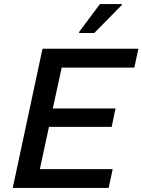

<svg xmlns="http://www.w3.org/2000/svg" viewBox="-20 -929 704 949"><path d="M43 0 190 -688H664L644 -595H285L241 -393H551L532 -302H222L177 -93H537L517 0ZM371 -766V-771L474 -909H582V-904L446 -766Z"/></svg>

Font: Saira Medium
Style: Italic
Weight: 500
Italic angle: -12°
Designer: Hector Gatti with collaboration of the Omnibus-Type team
Foundry: Omnibus-Type
Version: Version 1.100; ttfautohint (v1.8.3)